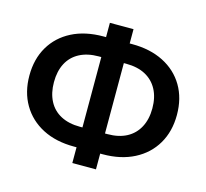

<svg xmlns="http://www.w3.org/2000/svg" viewBox="-109 -859 1084 1012"><g transform="rotate(15 433.5 -352.5)"><path d="M470 -56V-165H508Q570 -165 613 -188Q656 -211 679 -254.5Q702 -298 702 -357Q702 -417 679 -460Q656 -503 613 -526Q570 -549 508 -549H470V-657H512Q610 -657 683 -620Q756 -583 796 -515.5Q836 -448 836 -357Q836 -267 796 -199Q756 -131 683 -93.5Q610 -56 512 -56ZM355 -56Q256 -56 183.5 -93.5Q111 -131 71 -199Q31 -267 31 -357Q31 -448 71 -515.5Q111 -583 183.5 -620Q256 -657 355 -657H396V-549H358Q297 -549 253.5 -526Q210 -503 187.5 -460Q165 -417 165 -357Q165 -298 187.5 -254.5Q210 -211 253.5 -188Q297 -165 358 -165H396V-56ZM369 30V-117L372 -129V-585L369 -597V-735H498V-595L495 -577V-137L498 -119V30Z"/></g></svg>

Font: TikTok Sans 24pt SemiBold
Style: Regular
Weight: 600
Version: Version 4.000